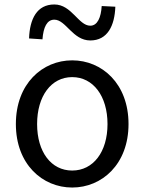

<svg xmlns="http://www.w3.org/2000/svg" viewBox="-20 -826 646 859"><path d="M303 13C436 13 555 -91 555 -271C555 -452 436 -556 303 -556C170 -556 51 -452 51 -271C51 -91 170 13 303 13ZM303 -63C209 -63 146 -146 146 -271C146 -396 209 -481 303 -481C397 -481 461 -396 461 -271C461 -146 397 -63 303 -63ZM384 -645C461 -645 493 -711 496 -796L435 -799C432 -748 416 -711 384 -711C331 -711 301 -806 223 -806C145 -806 113 -741 110 -654L170 -650C174 -704 190 -738 223 -738C275 -738 305 -645 384 -645Z"/></svg>

Font: Kinto Sans
Style: Regular
Weight: 400
Designer: Authors: Ryoko NISHIZUKA  (kana & ideographs); Paul D. Hunt (Latin, Greek & Cyrillic); Wenlong ZHANG  (bopomofo); Sandol
Foundry: Adobe Systems Incorporated, ookami Inc.
Version: Version 0.001